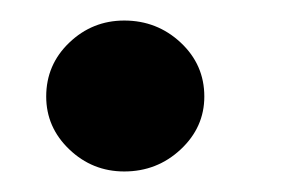

<svg xmlns="http://www.w3.org/2000/svg" viewBox="-20 -382 294 187"><path d="M101 -215Q70 -215 47.5 -236.5Q25 -258 25 -288Q25 -319 47.5 -340.5Q70 -362 101 -362Q133 -362 156 -340.5Q179 -319 179 -288Q179 -258 156 -236.5Q133 -215 101 -215Z"/></svg>

Font: Alumni Sans Black
Style: Italic
Weight: 900
Italic angle: -8°
Version: Version 1.016